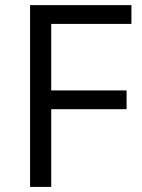

<svg xmlns="http://www.w3.org/2000/svg" viewBox="-20 -734 556 754"><path d="M181.2 0H98.1V-713.9H496.1V-640.1H181.2V-378.9H477.1V-305.2H181.2Z"/></svg>

Font: f02724691
Style: Regular
Weight: 400
Foundry: Ascender Corporation
Version: Version 1.10